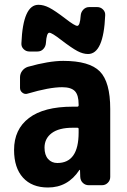

<svg xmlns="http://www.w3.org/2000/svg" viewBox="-20 -790 540 819"><path d="M315.4 -224.6V-240.2Q315.4 -245.1 309.6 -245.1H290Q231.4 -245.1 200.7 -222.2Q169.9 -199.2 169.9 -160.2Q169.9 -128.9 185.1 -111.8Q200.2 -94.7 224.6 -94.7Q315.4 -94.7 315.4 -224.6ZM250 -530.3Q361.3 -530.3 405.8 -485.4Q450.2 -440.4 450.2 -325.2V-35.2Q450.2 -20.5 439.9 -10.3Q429.7 0 415 0H358.4Q343.8 0 333.5 -9.8Q323.2 -19.5 322.3 -35.2L321.3 -64.5Q321.3 -65.4 320.3 -65.4Q318.4 -65.4 318.4 -64.5Q269.5 9.8 184.6 9.8Q116.2 9.8 78.1 -32.2Q40 -74.2 40 -150.4Q40 -238.3 103.5 -286.6Q167 -335 290 -335H309.6Q314.5 -335 315.4 -339.8V-344.7Q315.4 -384.8 299.3 -401.4Q283.2 -418 245.1 -418Q190.4 -418 97.7 -390.6Q85.9 -386.7 75.7 -394.5Q65.4 -402.3 65.4 -415V-460Q65.4 -475.6 74.7 -487.8Q84 -500 98.6 -504.9Q188.5 -530.3 250 -530.3ZM360.4 -759.8H394.5Q409.2 -759.8 419.4 -749.5Q429.7 -739.3 428.7 -724.6Q421.9 -559.6 355.5 -559.6Q334 -559.6 310.1 -572.3Q286.1 -585 240.2 -620.1Q201.2 -650.4 190.4 -650.4Q178.7 -650.4 175.8 -606.4Q174.8 -591.8 165 -581.1Q155.3 -570.3 139.6 -570.3H105.5Q90.8 -570.3 80.6 -580.6Q70.3 -590.8 71.3 -605.5Q78.1 -770.5 144.5 -769.5Q166 -769.5 189.9 -757.3Q213.9 -745.1 259.8 -710Q298.8 -679.7 309.6 -679.7Q321.3 -679.7 324.2 -723.6Q325.2 -738.3 335.4 -749Q345.7 -759.8 360.4 -759.8Z"/></svg>

Font: Rounded-L Mgen+ 1m bold
Style: Bold
Weight: 700
Designer: [Source Han Sans]
Ryoko NISHIZUKA  (kana & ideographs); Paul D. Hunt (Latin, Greek & Cyrillic); Wenlong ZHANG  (bopomofo
Version: Version 1.059.20150602